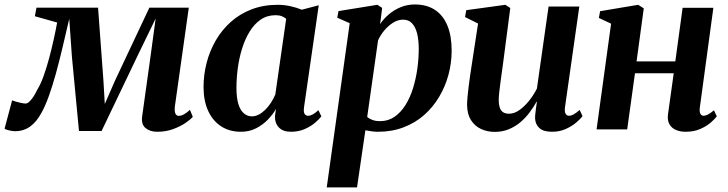

<svg xmlns="http://www.w3.org/2000/svg" viewBox="-49 -566 3184 840"><path d="M639 10.5Q607 10.5 587.5 -6Q568 -22.5 573 -57.5L609.5 -319L632 -485L555.5 -327.5L395.5 7H296.5L265.5 -319L254 -484Q238.5 -417 224 -355.8Q209.5 -294.5 194.8 -241.5Q180 -188.5 164.8 -146Q149.5 -103.5 133 -73.5Q111 -32.5 82.5 -12.2Q54 8 17 8Q9.5 8 -0.5 6.2Q-10.5 4.5 -18.5 1.8Q-26.5 -1 -29 -3L4 -127Q8.5 -125 20 -121.5Q31.5 -118 44 -115.5Q56.5 -113 63.5 -113Q69.5 -113 76 -118.2Q82.5 -123.5 89.2 -132Q96 -140.5 102.8 -152Q109.5 -163.5 115.5 -176Q129 -198 141.8 -233.5Q154.5 -269 165.8 -310.8Q177 -352.5 186 -393.5Q195 -434.5 201 -467.5L103.5 -495L110.5 -532.5H380L403.5 -213L409.5 -111L454 -213L604.5 -532.5H777L716 -100Q714.5 -86 716 -77Q717.5 -68 722 -63.5Q726.5 -59 732.5 -59Q744 -59 757 -66.5Q770 -74 782 -85.5L794.5 -55Q786.5 -45 764.5 -29.5Q742.5 -14 710.2 -1.8Q678 10.5 639 10.5Z M1281 -96Q1278.5 -75.5 1283.8 -67.5Q1289 -59.5 1299 -59.5Q1308 -59.5 1319 -65.2Q1330 -71 1344 -84L1357 -57Q1348.5 -45.5 1330 -29.5Q1311.5 -13.5 1284.5 -1.5Q1257.5 10.5 1223.5 10.5Q1189 10.5 1171 -8.5Q1153 -27.5 1154 -58.5L1158.5 -89.5Q1145 -65.5 1122.8 -42.5Q1100.5 -19.5 1071 -4.5Q1041.5 10.5 1005 10.5Q954.5 10.5 917.8 -13.8Q881 -38 861.2 -82Q841.5 -126 841.5 -184.5Q841.5 -239 855 -291.2Q868.5 -343.5 895.2 -389.5Q922 -435.5 961.2 -470.5Q1000.5 -505.5 1052 -525.2Q1103.5 -545 1166 -545Q1194 -545 1222 -538.8Q1250 -532.5 1271.5 -523.5L1345.5 -543ZM1203 -483.5Q1195.5 -490.5 1184 -495Q1172.5 -499.5 1157 -499.5Q1119.5 -499.5 1091.2 -480Q1063 -460.5 1042.8 -427.2Q1022.5 -394 1009.8 -352.5Q997 -311 991.2 -266.8Q985.5 -222.5 985.5 -181.5Q985.5 -138 994 -110.5Q1002.5 -83 1018 -70Q1033.5 -57 1053 -57Q1068.5 -57 1083.2 -64.8Q1098 -72.5 1111.5 -85.8Q1125 -99 1136.2 -116.2Q1147.5 -133.5 1155.5 -152.5Z M1380.5 254 1481 -464.5 1426.5 -488.5 1432 -517.5 1602 -545 1623 -531.5 1614 -460.5Q1629.5 -484 1652.5 -503.5Q1675.5 -523 1704.5 -534.8Q1733.5 -546.5 1766 -546.5Q1817.5 -546.5 1853.5 -523Q1889.5 -499.5 1908.2 -454.5Q1927 -409.5 1927 -344.5Q1927 -290.5 1913 -238.8Q1899 -187 1872 -141.8Q1845 -96.5 1806 -62.2Q1767 -28 1716.2 -8.8Q1665.5 10.5 1604.5 10.5Q1591 10.5 1576.8 8.5Q1562.5 6.5 1549.5 4L1513 254ZM1557.5 -54.5Q1567 -46 1581 -41Q1595 -36 1614 -36Q1649.5 -36 1677 -55Q1704.5 -74 1724.8 -106.2Q1745 -138.5 1757.8 -179.5Q1770.5 -220.5 1776.8 -265.2Q1783 -310 1783 -352.5Q1783 -391 1775.8 -419.8Q1768.5 -448.5 1753.5 -464.2Q1738.5 -480 1714.5 -480Q1691.5 -480 1670 -466.2Q1648.5 -452.5 1631.5 -431.8Q1614.5 -411 1605 -389.5Z M2115.5 11Q2082.5 11 2055.2 -1.8Q2028 -14.5 2011.5 -40.5Q1995 -66.5 1994.5 -106Q1994.5 -122 1996.5 -143.5Q1998.5 -165 2001.5 -189.2Q2004.5 -213.5 2008 -237Q2011.5 -260.5 2014.5 -280L2042.5 -463L1985.5 -491.5L1991 -521.5L2162 -545L2183.5 -531L2151.5 -285.5Q2148.5 -265.5 2145.5 -242.5Q2142.5 -219.5 2139.5 -198Q2136.5 -176.5 2134.8 -158.8Q2133 -141 2133 -130Q2133 -108 2137.8 -94.5Q2142.5 -81 2152.5 -74.8Q2162.5 -68.5 2178 -68.5Q2201 -68.5 2223.5 -84.5Q2246 -100.5 2266 -125.5Q2286 -150.5 2300 -178.5L2351 -537.5H2485.5L2422.5 -94.5Q2420.5 -76.5 2425.8 -68Q2431 -59.5 2440.5 -59.5Q2449.5 -59.5 2460.5 -65.5Q2471.5 -71.5 2487 -85L2499.5 -58Q2490.5 -45.5 2471.5 -29.5Q2452.5 -13.5 2425.8 -1.5Q2399 10.5 2366 10.5Q2328.5 10.5 2310.8 -5.8Q2293 -22 2292 -48Q2291.5 -52 2292.2 -60Q2293 -68 2294.2 -78.5Q2295.5 -89 2297 -100Q2298.5 -111 2300 -120.5L2298.5 -121Q2285 -96.5 2267 -72.8Q2249 -49 2226.5 -30.2Q2204 -11.5 2176.2 -0.2Q2148.5 11 2115.5 11Z M3012.5 -93.5Q3010.5 -75 3015.8 -67.2Q3021 -59.5 3029 -59.5Q3037.5 -59.5 3048 -64.8Q3058.5 -70 3074.5 -83.5L3087 -57Q3079 -46 3060.8 -30Q3042.5 -14 3014.8 -1.8Q2987 10.5 2950 10.5Q2927 10.5 2908.2 2.5Q2889.5 -5.5 2879.8 -22.5Q2870 -39.5 2873.5 -66L2898.5 -245.5H2729L2695 0H2561L2624.5 -462.5L2571 -487.5L2576.5 -517L2743 -545L2767.5 -529.5L2736 -297.5H2905.5L2937.5 -532H3072Z"/></svg>

Font: Merriweather 72pt
Style: Bold Italic
Weight: 700
Italic angle: -7.8°
Version: Version 2.101